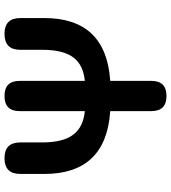

<svg xmlns="http://www.w3.org/2000/svg" viewBox="28 -808 780 877"><g transform="rotate(-90 418.5 -370.0)"><path d="M418 0Q349 0 349 -69V-257Q62 -276 62 -558V-668Q62 -740 134 -740Q206 -740 206 -668V-567Q206 -470 243 -424Q277 -380 349 -373V-671Q349 -740 418 -740Q487 -740 487 -671V-556V-373Q559 -380 593 -424Q629 -470 629 -567V-668Q629 -740 702 -740Q774 -740 774 -668V-558Q774 -276 487 -257V-69Q487 0 418 0Z"/></g></svg>

Font: GenSenRounded JP B
Style: Regular
Weight: 700
Version: Version 1.501;PS 1;hotconv 16.6.51;makeotf.lib2.5.65220